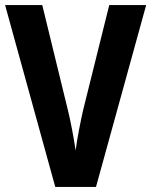

<svg xmlns="http://www.w3.org/2000/svg" viewBox="-20 -734 594 754"><path d="M554 -714H409L307 -304C298 -265 282 -186 277 -143C271 -186 256 -266 246 -304L146 -714H0L197 0H357Z"/></svg>

Font: Noto Sans Myanmar Condensed
Style: Bold
Weight: 700
Width: 3
Designer: Monotype Design Team
Foundry: Monotype Imaging Inc.
Version: Version 2.107